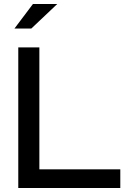

<svg xmlns="http://www.w3.org/2000/svg" viewBox="-20 -936 654 956"><path d="M71 0V-700H176V-93H579V0ZM52 -794 144 -916H265L136 -794Z"/></svg>

Font: Red Hat Display SemiBold
Style: Regular
Weight: 600
Designer: Pentagram, MCKL
Foundry: Pentagram, MCKL
Version: Version 1.023